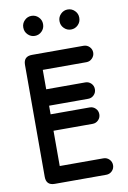

<svg xmlns="http://www.w3.org/2000/svg" viewBox="-94 -910 646 966"><g transform="rotate(-10 229.5 -426.5)"><path d="M368.8 -84Q386.2 -84 398.5 -71.8Q410.8 -59.5 410.8 -42Q410.8 -24.5 398.5 -12.2Q386.2 0 368.8 0H105.5Q62 0 62 -43.5V-615.5Q62 -659 105.5 -659H368.8Q386.2 -659 398.5 -646.8Q410.8 -634.5 410.8 -617.2Q410.8 -600.5 398.5 -587.9Q386.2 -575.2 368.8 -575.2H145.8V-84ZM345.5 -348.2Q362.8 -348.2 375 -336Q387.2 -323.8 387.2 -306.2Q387.2 -288.8 375 -276.5Q362.8 -264.2 345.5 -264.2H104Q86.5 -264.2 74.2 -276.5Q62 -288.8 62 -306.2Q62 -323.8 74.2 -336Q86.5 -348.2 104 -348.2ZM345.5 -476Q362.8 -476 375 -463.9Q387.2 -451.8 387.2 -434.2Q387.2 -416.8 375 -404.5Q362.8 -392.2 345.5 -392.2H104Q86.5 -392.2 74.2 -404.5Q62 -416.8 62 -434.2Q62 -451.8 74.2 -463.9Q86.5 -476 104 -476ZM271.2 -802.8Q271.2 -823 286.1 -837.9Q301 -852.8 321.5 -852.8Q342.5 -852.8 357.4 -837.9Q372.2 -823 372.2 -802.8V-801.2Q372.2 -780.2 357.4 -765.4Q342.5 -750.5 321.5 -750.5Q301 -750.5 286.1 -765.4Q271.2 -780.2 271.2 -801.2ZM86.2 -802.8Q86.2 -823 101.1 -837.9Q116 -852.8 136.5 -852.8Q157.5 -852.8 172.4 -837.9Q187.2 -823 187.2 -802.8V-801.2Q187.2 -780.2 172.4 -765.4Q157.5 -750.5 136.5 -750.5Q116 -750.5 101.1 -765.4Q86.2 -780.2 86.2 -801.2Z"/></g></svg>

Font: Libertine-Super Thin
Style: Regular
Weight: 100
Designer: Bastien Sozeau
Foundry: NBR — Bastien Sozeau
Version: Version 2.003;gftools[0.9.33]